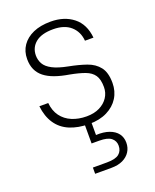

<svg xmlns="http://www.w3.org/2000/svg" viewBox="-146 -617 772 956"><g transform="rotate(-20 240.0 -139.0)"><path d="M248 12Q189 12 145 -6.5Q101 -25 75.5 -63Q50 -101 44 -156H91Q95 -114 116 -85.5Q137 -57 171.5 -42.5Q206 -28 249 -28Q289 -28 318 -42.5Q347 -57 363 -81.5Q379 -106 379 -136Q379 -177 364 -199Q349 -221 318 -232.5Q287 -244 239 -253Q196 -260 164 -271.5Q132 -283 110.5 -300Q89 -317 78 -341Q67 -365 67 -397Q67 -438 88 -468.5Q109 -499 147.5 -516Q186 -533 240 -533Q312 -533 359.5 -495.5Q407 -458 414 -385H369Q365 -434 331.5 -463.5Q298 -493 239 -493Q177 -493 145.5 -467Q114 -441 114 -399Q114 -375 125.5 -354.5Q137 -334 166.5 -318.5Q196 -303 248 -293Q300 -283 340 -269Q380 -255 403 -225.5Q426 -196 426 -141Q426 -97 404.5 -62.5Q383 -28 343 -8Q303 12 248 12ZM190 255V222H265Q310 222 329 206.5Q348 191 348 163Q348 138 329 122.5Q310 107 265 107H225V-7H260V75Q301 73 330 83.5Q359 94 374 114Q389 134 389 162Q389 189 375.5 210Q362 231 337 243Q312 255 276 255Z"/></g></svg>

Font: DM Sans 10pt ExtraLight
Style: Regular
Weight: 250
Version: Version 4.004;gftools[0.9.30]